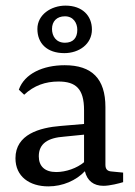

<svg xmlns="http://www.w3.org/2000/svg" viewBox="-20 -655 479 683"><path d="M180 -43C139 -43 118 -64 118 -99C118 -144 150 -165 209 -169L279 -176V-78C254 -57 215 -43 180 -43ZM152 8C203 8 251 -13 282 -46C290 -12 313 6 348 6C371 6 405 -3 418 -7V-41L377 -45C362 -46 355 -53 355 -69V-274C355 -375 307 -423 210 -423C133 -423 67 -393 47 -336L66 -318C101 -351 142 -365 188 -365C250 -365 279 -339 279 -263V-214L196 -207C121 -201 35 -177 35 -92C35 -27 85 8 152 8ZM307 -550C307 -599 273 -635 213 -635C162 -635 113 -603 113 -552C113 -501 147 -466 209 -466C261 -466 307 -498 307 -550ZM165 -552C165 -579 182 -597 211 -597C241 -597 255 -573 255 -549C255 -520 240 -503 211 -503C179 -503 165 -527 165 -552Z"/></svg>

Font: Yrsa
Style: Regular
Weight: 400
Designer: Anna Giedrys (Yrsa+Rasa design), David Brezina (Yrsa art-direction, Rasa art-direction, design)
Foundry: Rosetta Type Foundry
Version: Version 1.001;PS 1.1;hotconv 1.0.88;makeotf.lib2.5.647800